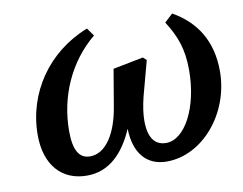

<svg xmlns="http://www.w3.org/2000/svg" viewBox="-61 -572 846 668"><g transform="rotate(-10 361.5 -238.0)"><path d="M196 14C274 14 327 -39 363 -122C365 -35 407 14 478 14C605 14 714 -115 714 -264C714 -372 665 -445 585 -490L556 -463C592 -407 609 -359 609 -286C609 -154 553 -50 487 -50C447 -50 425 -79 425 -139C425 -162 429 -191 437 -223L470 -346L458 -357L351 -336L329 -206C314 -114 274 -50 218 -50C180 -50 161 -81 161 -149C161 -270 211 -385 304 -462L284 -490C141 -434 51 -303 51 -154C51 -50 106 14 196 14Z"/></g></svg>

Font: Source Serif Pro Semibold
Style: Italic
Weight: 600
Italic angle: -12°
Designer: Frank Grießhammer
Foundry: Adobe Systems Incorporated
Version: Version 3.001;hotconv 1.0.111;makeotfexe 2.5.65597